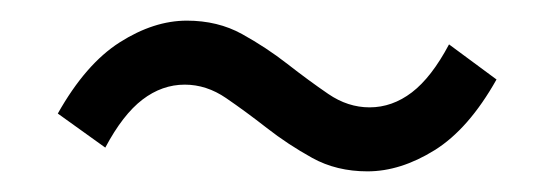

<svg xmlns="http://www.w3.org/2000/svg" viewBox="-20 -423 537 186"><path d="M336 -257Q306 -257 282.5 -270Q259 -283 238.5 -299Q218 -315 199 -328Q180 -341 159 -341Q137 -341 118 -326.5Q99 -312 82 -280L36 -313Q63 -361 96 -382Q129 -403 161 -403Q191 -403 214.5 -390Q238 -377 258.5 -361Q279 -345 298 -332Q317 -319 338 -319Q360 -319 379 -333.5Q398 -348 415 -380L461 -346Q434 -298 401 -277.5Q368 -257 336 -257Z"/></svg>

Font: SourceSansPro
Style: Book
Weight: 400
Designer: Paul D. Hunt
Foundry: Adobe Systems Incorporated
Version: Version 2.021;PS 2.000;hotconv 1.0.86;makeotf.lib2.5.63406